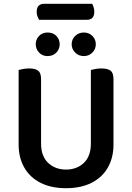

<svg xmlns="http://www.w3.org/2000/svg" viewBox="-20 -975 695 1010"><path d="M438 -871H185Q181 -879 177 -889.5Q173 -900 173 -912Q173 -935 183.5 -945Q194 -955 211 -955H465Q469 -948 472.5 -937Q476 -926 476 -914Q476 -891 466 -881Q456 -871 438 -871ZM327 15Q249 15 193 -13.5Q137 -42 107.5 -94Q78 -146 78 -215V-288H196V-220Q196 -153 233.5 -118Q271 -83 327 -83Q384 -83 421 -118Q458 -153 458 -220V-288H577V-215Q577 -146 547.5 -94Q518 -42 462 -13.5Q406 15 327 15ZM196 -253H78V-607Q85 -609 101 -612Q117 -615 133 -615Q166 -615 181 -603Q196 -591 196 -559ZM577 -252H458V-607Q466 -609 481.5 -612Q497 -615 513 -615Q547 -615 562 -603Q577 -591 577 -559ZM294 -742Q294 -717 276.5 -698.5Q259 -680 230 -680Q203 -680 185.5 -698.5Q168 -717 168 -742Q168 -768 185.5 -786Q203 -804 230 -804Q259 -804 276.5 -786Q294 -768 294 -742ZM484 -742Q484 -717 466 -698.5Q448 -680 421 -680Q394 -680 375.5 -698.5Q357 -717 357 -742Q357 -768 375.5 -786Q394 -804 421 -804Q448 -804 466 -786Q484 -768 484 -742Z"/></svg>

Font: BalooTamma2SemiBold
Style: Regular
Weight: 600
Designer: Divya Kowshik, Shuchita Grover and Ek Type
Foundry: Ek Type
Version: Version 1.700